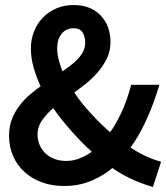

<svg xmlns="http://www.w3.org/2000/svg" viewBox="-20 -704 654 756"><path d="M127.9 -174.8Q127.9 -151.4 136.5 -132.1Q145 -112.8 160.2 -98.9Q175.3 -85 196 -77.6Q216.8 -70.3 240.7 -70.3Q271.5 -70.3 299.8 -83Q328.1 -95.7 341.3 -106.9Q306.2 -137.2 261 -188.2Q215.8 -239.3 189.9 -278.3Q170.4 -262.7 149.2 -235.1Q127.9 -207.5 127.9 -174.8ZM205.1 -514.2Q205.1 -489.3 212.9 -462.2Q220.7 -435.1 226.1 -422.9Q232.4 -427.2 252.2 -441.9Q272 -456.5 286.4 -471.9Q300.8 -487.3 308.1 -502.9Q315.4 -518.6 315.4 -537.1Q315.4 -561 304.7 -576.9Q293.9 -592.8 269.5 -592.8Q240.2 -592.8 222.7 -571Q205.1 -549.3 205.1 -514.2ZM582 32.2Q530.8 17.1 491.7 -2Q452.6 -21 422.4 -42.5Q391.6 -15.1 342.3 6.6Q293 28.3 231.9 28.3Q183.6 28.3 144.3 13.7Q105 -1 76.2 -27.1Q47.4 -53.2 31.5 -89.8Q15.6 -126.5 15.6 -169.9Q15.6 -206.1 27.1 -235.4Q38.6 -264.6 57.9 -289.6Q77.1 -314.5 101.6 -334.7Q126 -355 140.1 -364.3Q125.5 -394 113.5 -434.3Q101.6 -474.6 101.6 -513.2Q101.6 -548.8 113.8 -579.8Q126 -610.8 148.2 -634Q170.4 -657.2 201.4 -670.7Q232.4 -684.1 269.5 -684.1Q337.4 -684.1 376.2 -643.3Q415 -602.5 415 -538.1Q415 -502 400.4 -472.7Q385.7 -443.4 363.8 -418.2Q341.8 -393.1 314.7 -371.8Q287.6 -350.6 272.9 -339.8Q295.9 -302.7 338.4 -256.8Q380.9 -210.9 413.6 -183.6Q433.1 -209.5 455.8 -256.1Q478.5 -302.7 496.6 -370.1H607.9Q581.1 -283.2 552.2 -222.9Q523.4 -162.6 493.7 -123Q513.2 -109.9 543 -94.5Q572.8 -79.1 614.3 -66.9Z"/></svg>

Font: Pyidaungsu Book
Style: Bold
Weight: 700
Designer: Sun Tun
Foundry: MCF
Version: Version 1.008;February 27, 2020;FontCreator 11.0.0.2408 32-b